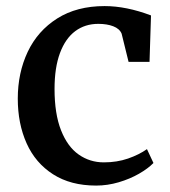

<svg xmlns="http://www.w3.org/2000/svg" viewBox="-20 -590 551 622"><path d="M469.2 -540 464.4 -389.6H396.5L374 -481Q367.2 -497.1 346.9 -504.9Q326.7 -512.7 298.3 -512.7Q255.4 -512.7 223.6 -489Q191.9 -465.3 174.3 -418.2Q156.7 -371.1 156.7 -301.8Q156.7 -221.2 177.7 -168Q198.7 -114.7 234.9 -89.4Q271 -64 316.4 -64Q358.9 -64 394.8 -76.4Q430.7 -88.9 456.1 -106.9L477.1 -62Q459.5 -43.9 430.2 -27.1Q400.9 -10.3 364.5 0.5Q328.1 11.2 291.5 11.2Q209 11.2 151.9 -25.4Q94.7 -62 66.2 -125.7Q37.6 -189.5 37.6 -270.5Q37.6 -354 69.8 -422.1Q102.1 -490.2 165.5 -530.3Q229 -570.3 318.8 -570.3Q389.2 -570.3 469.2 -540Z"/></svg>

Font: Merriweather
Style: Regular
Weight: 400
Designer: Eben Sorkin
Foundry: Eben Sorkin
Version: Version 1.584; ttfautohint (v1.6)